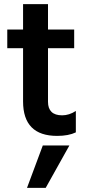

<svg xmlns="http://www.w3.org/2000/svg" viewBox="-20 -649 419 924"><path d="M200 255H110L186 51H314ZM255 5Q91 5 91 -161V-417H15V-507H91V-629H211V-507H337V-417H211V-159Q211 -127 228 -110.5Q245 -94 279 -94Q313 -94 345 -115V-12Q310 5 255 5Z"/></svg>

Font: Hind Kochi SemiBold
Style: Regular
Weight: 600
Designer: Dhruvi Tolia
Foundry: Indian Type Foundry
Version: Version 0.702;PS 1.0;hotconv 1.0.81;makeotf.lib2.5.63406